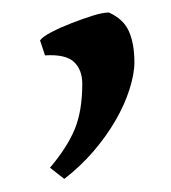

<svg xmlns="http://www.w3.org/2000/svg" viewBox="-20 -132 269 302"><path d="M191.4 -34.2Q191.4 -15.6 183.6 8.8Q175.8 33.2 161.6 57.6Q147.5 82 127 106Q106.4 129.9 81.1 149.4L58.6 131.8Q85.9 99.6 97.7 70.8Q109.4 42 109.4 0Q109.4 -22.5 96.2 -34.7Q83 -46.9 50.8 -44.9L43 -68.4Q46.9 -74.2 61 -81.5Q75.2 -88.9 92.8 -95.7Q110.4 -102.5 126 -107.4Q141.6 -112.3 151.4 -112.3Q174.8 -101.6 183.1 -82Q191.4 -62.5 191.4 -34.2Z"/></svg>

Font: Podda
Style: Regular
Weight: 400
Designer: Md. Tanbin Islam Siyam
Foundry: Tanbin Islam Siyam
Version: Version 0.258